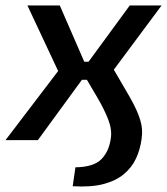

<svg xmlns="http://www.w3.org/2000/svg" viewBox="-47 -511 609 700"><path d="M218 168 228 99Q295 98 323 69Q351 40 357 -7Q362 -38 347.5 -75.5Q333 -113 307 -157Q281 -201 251 -252L426 -491H542L368 -257Q402 -199 427 -155.5Q452 -112 463.5 -76Q475 -40 469 -3Q464 34 449 66.5Q434 99 405 123.5Q376 148 330.5 160Q285 172 218 168ZM-27 0 165 -252 53 -491H171L275 -252L91 0ZM196 -220 206 -286H327L317 -220Z"/></svg>

Font: Exo 2 SemiBold
Style: Italic
Weight: 600
Italic angle: -8°
Designer: Natanael Gama
Foundry: Natanael Gama
Version: Version 2.010